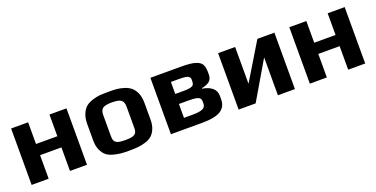

<svg xmlns="http://www.w3.org/2000/svg" viewBox="-22 -1016 3033 1548"><g transform="rotate(-20 1495.0 -242.0)"><path d="M64 -484H210V-298H393V-484H539V0H393V-202H210V0H64Z M763 -5Q727 -15 705 -33.5Q683 -52 668 -86Q653 -119 653 -166V-309Q653 -357 668 -393Q683 -429 707 -449Q728 -466 762.5 -477.5Q797 -489 830 -492Q868 -494 899 -494Q945 -494 972.5 -491.5Q1000 -489 1033 -479Q1069 -468 1091.5 -449Q1114 -430 1130 -395Q1145 -359 1145 -309V-166Q1145 -121 1130.5 -87Q1116 -53 1093 -34Q1073 -17 1038.5 -6.5Q1004 4 971 7Q941 10 899 10Q854 10 825 7Q796 4 763 -5ZM999 -149V-332Q999 -372 978 -388Q957 -404 899 -404Q841 -404 820 -388Q799 -372 799 -332V-149Q799 -122 807.5 -108Q816 -94 837 -87.5Q858 -81 899 -81Q940 -81 961 -87.5Q982 -94 990.5 -108Q999 -122 999 -149Z M1259 -484H1527Q1606 -484 1646 -471Q1686 -458 1698.5 -433.5Q1711 -409 1711 -366V-349Q1711 -311 1689.5 -292Q1668 -273 1621 -263V-259Q1676 -250 1706 -224Q1736 -198 1736 -157V-128Q1736 -62 1687 -31Q1638 0 1526 0H1259ZM1476 -293Q1515 -293 1534 -298Q1553 -303 1560 -313.5Q1567 -324 1567 -345V-357Q1567 -376 1549.5 -386Q1532 -396 1473 -396H1403V-293ZM1479 -88Q1540 -88 1565 -101Q1590 -114 1590 -142V-160Q1590 -179 1580.5 -189Q1571 -199 1549 -203Q1527 -207 1484 -207H1403V-88Z M1840 -484H1986V-168L2177 -484H2323V0H2177V-325L1986 0H1840Z M2451 -484H2597V-298H2780V-484H2926V0H2780V-202H2597V0H2451Z"/></g></svg>

Font: Play
Style: Bold
Weight: 700
Designer: Jonas Hecksher (Cyrillic expansion: Cyreal)
Foundry: Jonas Hecksher, Playtype, e-types AS
Version: Version 2.101; ttfautohint (v1.5.65-e2d9)